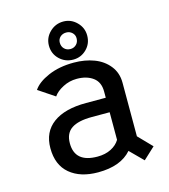

<svg xmlns="http://www.w3.org/2000/svg" viewBox="-108 -796 786 894"><g transform="rotate(-15 285.0 -349.0)"><path d="M279.5 -526Q240.5 -526 213.2 -552.5Q186 -579 186 -618Q186 -655.5 213.5 -682.5Q241 -709.5 279.5 -709.5Q316.5 -709.5 343.5 -682.5Q370.5 -655.5 370.5 -618Q370.5 -579 343.8 -552.5Q317 -526 279.5 -526ZM279.5 -577Q296 -577 307.8 -588.5Q319.5 -600 319.5 -618.5Q319.5 -634.5 307.8 -645.5Q296 -656.5 279.5 -656.5Q262 -656.5 250.2 -645.8Q238.5 -635 238.5 -618.5Q238.5 -600 250 -588.5Q261.5 -577 279.5 -577ZM479 13 417 -49Q365 11 255.5 11Q170 11 119.5 -31.5Q69 -74 69 -155Q69 -233 125 -274.2Q181 -315.5 283.5 -315.5H379V-346Q379 -391 348.8 -413.2Q318.5 -435.5 271 -435.5Q235 -435.5 203.5 -419Q172 -402.5 157.5 -381L79 -433.5Q100.5 -466 153.5 -489Q206.5 -512 276.5 -512Q330.5 -512 374.2 -495.5Q418 -479 445.2 -444.8Q472.5 -410.5 472.5 -363V-104.5L535.5 -39.5ZM271.5 -60.5Q309.5 -60.5 337.2 -74.8Q365 -89 379 -112.5V-245.5H292Q227.5 -245.5 195 -223.8Q162.5 -202 162.5 -153.5Q162.5 -60.5 271.5 -60.5Z"/></g></svg>

Font: League Mono Narrow
Style: Regular
Weight: 400
Width: 3
Designer: Tyler Finck
Foundry: The League of Moveable Type / Tyler Finck
Version: Version 2.210